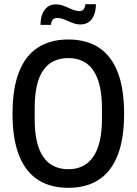

<svg xmlns="http://www.w3.org/2000/svg" viewBox="-20 -887 654 919"><path d="M307 12Q221 12 161.5 -26.5Q102 -65 71 -143.5Q40 -222 40 -343Q40 -464 71 -542.5Q102 -621 161.5 -659.5Q221 -698 307 -698Q393 -698 452.5 -659.5Q512 -621 543 -542.5Q574 -464 574 -343Q574 -222 543 -143.5Q512 -65 452.5 -26.5Q393 12 307 12ZM307 -77Q346 -77 376 -92Q406 -107 426.5 -137Q447 -167 457.5 -212Q468 -257 468 -318V-369Q468 -430 457.5 -475Q447 -520 426.5 -550Q406 -580 376 -594.5Q346 -609 307 -609Q268 -609 237.5 -594.5Q207 -580 186.5 -550Q166 -520 156 -475Q146 -430 146 -369V-318Q146 -257 156 -212Q166 -167 186.5 -137Q207 -107 237.5 -92Q268 -77 307 -77ZM174 -768Q174 -798 182.5 -819.5Q191 -841 207 -853.5Q223 -866 247 -866Q268 -866 287.5 -858Q307 -850 325.5 -842Q344 -834 361 -834Q374 -834 380.5 -842.5Q387 -851 389 -867H439Q439 -838 430.5 -816Q422 -794 405.5 -782Q389 -770 366 -770Q345 -770 325.5 -778Q306 -786 288 -793.5Q270 -801 252 -801Q239 -801 232 -792Q225 -783 224 -768Z"/></svg>

Font: Archivo Condensed Medium
Style: Regular
Weight: 500
Width: 3
Designer: Hector Gatti
Foundry: Omnibus-Type
Version: Version 2.001